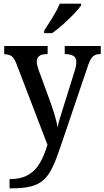

<svg xmlns="http://www.w3.org/2000/svg" viewBox="-20 -786 568 1044"><path d="M32 188Q94 188 134 164.5Q174 141 198 98.5Q222 56 238 1L69 -440Q57 -470 44 -480Q31 -490 6 -491H3V-536H239V-492H236Q180 -492 180 -451Q180 -441 183 -429Q186 -417 191 -403L254 -231Q268 -191 279 -154Q290 -117 293 -93Q298 -119 307.5 -148.5Q317 -178 325 -205L386 -400Q395 -428 395 -449Q395 -472 380 -481.5Q365 -491 335 -492H332V-536H528V-492H525Q498 -492 483.5 -477.5Q469 -463 454 -416L313 0Q289 73 267.5 119.5Q246 166 218 191.5Q190 217 148.5 227.5Q107 238 43 238H32ZM220 -619Q241 -651 266 -691.5Q291 -732 305 -766H421V-756Q409 -739 382 -710.5Q355 -682 323 -653.5Q291 -625 264 -606H220Z"/></svg>

Font: Noto Serif Bengali SemiCondensed Medium
Style: Regular
Weight: 500
Width: 4
Designer: Juan Bruce, Universal Thirst, Indian Type Foundry and the Monotype Design Team.
Foundry: Monotype Imaging Inc.
Version: Version 2.003; ttfautohint (v1.8.4.7-5d5b)